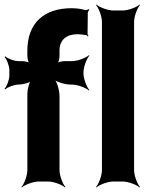

<svg xmlns="http://www.w3.org/2000/svg" viewBox="-27 -796 670 842"><path d="M314 -646C328 -645 340 -644 351 -642C354 -642 357 -638 358 -636L361 -639C360 -641 357 -644 357 -647L358 -739C358 -743 362 -751 365 -753L362 -756C359 -754 352 -751 347 -752C329 -757 309 -760 287 -760C166 -760 93 -695 93 -574V-551C93 -540 97 -521 103 -515L106 -518C100 -524 81 -528 70 -528H54C35 -528 6 -539 -4 -549L-7 -546C3 -536 14 -507 14 -489V-465C14 -446 3 -417 -7 -407L-4 -404C6 -414 35 -425 54 -425C72 -425 104 -433 114 -443L111 -446C101 -436 93 -404 93 -386V-50C93 -26 79 11 67 24L69 26C82 14 119 0 143 0H184C208 0 245 14 258 26L260 24C248 11 234 -26 234 -50V-375C234 -399 223 -439 210 -451L208 -449C220 -436 260 -425 284 -425H289C313 -425 350 -411 363 -399L365 -401C353 -414 339 -451 339 -475V-478C339 -502 353 -539 365 -552L363 -554C350 -542 313 -528 289 -528H257C246 -528 227 -524 221 -518L224 -515C230 -521 234 -540 234 -551V-574C234 -622 265 -646 314 -646ZM561 -50V-700C561 -724 575 -761 587 -774L585 -776C572 -764 535 -750 511 -750H470C446 -750 409 -764 396 -776L394 -774C406 -761 420 -724 420 -700V-50C420 -26 406 11 394 24L396 26C409 14 446 0 470 0H511C535 0 572 14 585 26L587 24C575 11 561 -26 561 -50Z"/></svg>

Font: Asimov
Style: Edge
Weight: 500
Designer: Google
Version: Version 2.000980: 2014